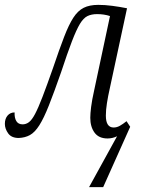

<svg xmlns="http://www.w3.org/2000/svg" viewBox="-27 -559 579 789"><path d="M454 1Q435 10 415 10Q379 10 361.5 -14Q344 -38 344 -75Q344 -92 347.5 -120Q351 -148 360 -188L425 -493Q401 -501 372 -501Q349 -501 332.5 -493Q316 -485 301.5 -461Q287 -437 268.5 -389Q250 -341 224 -262Q195 -179 174 -126Q153 -73 134.5 -44Q116 -15 96 -4Q76 7 50 8Q20 8 6.5 -11Q-7 -30 -7 -50Q-7 -71 4 -84Q15 -97 33 -97Q32 -75 40 -61.5Q48 -48 66 -48Q80 -48 92 -57Q104 -66 117 -90.5Q130 -115 147.5 -160.5Q165 -206 191 -280Q217 -357 236.5 -407.5Q256 -458 274.5 -486.5Q293 -515 317 -527Q341 -539 377 -539Q404 -539 434.5 -535Q465 -531 495 -525L424 -195Q417 -164 412.5 -135.5Q408 -107 408 -84Q408 -35 440 -35Q453 -35 465.5 -42Q478 -49 493 -61L508 -38L397 210H339Z"/></svg>

Font: Noto Serif Condensed Light
Style: Italic
Weight: 300
Width: 3
Italic angle: -12°
Designer: Monotype Design Team
Foundry: Monotype Imaging Inc.
Version: Version 2.014; ttfautohint (v1.8.4.7-5d5b)